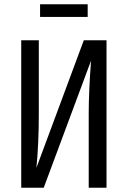

<svg xmlns="http://www.w3.org/2000/svg" viewBox="-20 -876 596 896"><path d="M389.2 -796.9H167V-856H389.2ZM477.1 -688V0H394V-345.2Q394 -446.3 404.8 -592.8L184.1 0H79.1V-688H161.1V-341.8Q161.1 -206.1 149.9 -92.8L371.1 -688Z"/></svg>

Font: Fira Sans Compressed Book
Style: Regular
Weight: 350
Width: 1
Designer: Carrois Corporate & Edenspiekermann AG
Foundry: Carrois Corporate GbR & Edenspiekermann AG
Version: Version 4.203;PS 004.203;hotconv 1.0.88;makeotf.lib2.5.64775